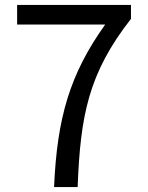

<svg xmlns="http://www.w3.org/2000/svg" viewBox="-20 -754 595 774"><path d="M198 0H293C304 -287 336 -458 508 -678V-734H49V-655H404C261 -455 210 -278 198 0Z"/></svg>

Font: DAIFUKU Sans JP
Style: Regular
Weight: 400
Designer: Original font ‘Source Han Sans JP’ : Ryoko NISHIZUKA  (kana, bopomofo & ideographs); Paul D. Hunt (Latin, Greek & Cyrill
Foundry: Daifuku
Version: Version 1.001